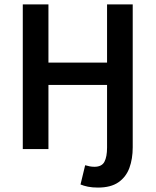

<svg xmlns="http://www.w3.org/2000/svg" viewBox="-20 -674 703 868"><path d="M423 174Q397 174 377.5 170Q358 166 344 160L365 73Q375 76 385.5 78Q396 80 407 80Q440 80 452 57.5Q464 35 464 -7V-290H199V0H83V-654H199V-391H464V-654H580V-8Q580 44 565 85Q550 126 515.5 150Q481 174 423 174Z"/></svg>

Font: Source Sans 3 SemiBold
Style: Regular
Weight: 600
Designer: Paul D. Hunt
Foundry: Adobe
Version: Version 3.046;hotconv 1.0.118;makeotfexe 2.5.65603